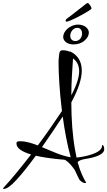

<svg xmlns="http://www.w3.org/2000/svg" viewBox="-110 -1139 698 1249"><path d="M322 -998C327 -998 334 -1000 344 -1004C372 -1014 485 -1073 485 -1084C485 -1084 485 -1085 485 -1086C485 -1091 470 -1119 461 -1119C457 -1119 455 -1119 447 -1112C441 -1108 340 -1027 328 -1020C321 -1015 317 -1010 317 -1006C317 -1001 319 -998 322 -998ZM367 -850C396 -850 421 -858 440 -875C459 -892 468 -909 468 -927C468 -954 439 -979 398 -979C344 -979 301 -935 301 -899C301 -872 328 -850 367 -850ZM380 -872C357 -872 347 -889 347 -906C347 -930 365 -958 393 -958C414 -958 424 -940 424 -921C424 -898 409 -872 380 -872ZM-85 90C-66 90 -38 70 -2 30C35 -10 76 -62 123 -126C210 -106 312 -100 309 -100C309 -100 309 -100 309 -100C316 -99 342 -83 377 -32C386 -11 396 8 405 27C416 44 435 52 444 52C448 52 450 51 450 49C433 18 414 -15 395 -84C403 -95 423 -101 440 -104C525 -117 568 -138 568 -169C568 -185 561 -196 557 -196C555 -196 554 -194 554 -191C554 -141 439 -119 388 -114C385 -130 381 -147 378 -166C362 -255 354 -364 354 -473C402 -562 422 -629 422 -680C422 -745 390 -783 349 -803C348 -803 347 -804 346 -804C344 -804 343 -804 342 -803C329 -810 310 -812 297 -812C273 -812 276 -790 272 -758C271 -751 271 -739 271 -723C271 -663 277 -546 293 -417C244 -343 192 -268 136 -193C97 -208 59 -220 24 -220C11 -220 -3 -221 -3 -206C-3 -173 37 -151 92 -134C29 -53 -32 23 -87 82C-89 84 -90 86 -90 87C-90 89 -88 90 -85 90ZM354 -519C354 -603 360 -686 365 -759C388 -742 405 -716 405 -676C405 -639 391 -590 354 -519ZM350 -116C289 -125 224 -157 163 -182C206 -243 251 -310 298 -381C310 -292 327 -199 350 -116Z"/></svg>

Font: Comforter
Style: Regular
Weight: 400
Designer: Robert E. Leuschke
Foundry: Robert E. Leuschke
Version: Version 1.013; ttfautohint (v1.8.3)